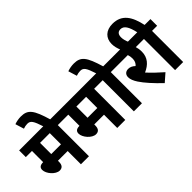

<svg xmlns="http://www.w3.org/2000/svg" viewBox="-37 -1553 2232 2232"><g transform="rotate(-45 1079.5 -437.0)"><path d="M526 -512H610V-622H0V-512H101V-328H99C44 -328 29 -302 29 -271C29 -209 104 -122 169 -122C210 -122 234 -146 234 -200V-218H394V0H526ZM394 -512V-328H234V-512Z M399 -615H513C449 -833 407 -887 292 -887C256 -887 218 -880 185 -868L218 -761C239 -769 264 -774 285 -774C338 -774 357 -744 399 -615Z M1123 -512H1207V-622H597V-512H698V-328H696C641 -328 626 -302 626 -271C626 -209 701 -122 766 -122C807 -122 831 -146 831 -200V-218H991V0H1123ZM991 -512V-328H831V-512Z M1397 -512H1481V-622H1382C1319 -833 1277 -887 1162 -887C1126 -887 1088 -880 1055 -868L1088 -761C1110 -769 1134 -774 1156 -774C1207 -774 1227 -745 1267 -622H1194V-512H1264V0H1397Z M1846 -62C1782 -118 1725 -172 1675 -227C1764 -266 1821 -328 1821 -425C1821 -459 1816 -487 1808 -512H1886V-622H1467V-512H1677C1684 -492 1688 -469 1688 -445C1688 -407 1676 -380 1651 -358C1624 -383 1598 -396 1566 -396C1524 -396 1497 -370 1497 -328C1497 -294 1511 -259 1540 -214C1583 -149 1655 -69 1750 22Z M2075 -512H2159V-622H2063C2028 -785 1963 -896 1808 -896C1699 -896 1635 -833 1635 -736C1635 -697 1645 -656 1663 -615H1791C1778 -645 1767 -680 1767 -713C1767 -759 1787 -786 1829 -786C1885 -786 1918 -731 1942 -622H1872V-512H1942V0H2075Z"/></g></svg>

Font: Noto Sans Devanagari SemiCondensed
Style: Bold
Weight: 700
Width: 4
Designer: Jelle Bosma - Monotype Design Team
Foundry: Monotype Imaging Inc.
Version: Version 2.004